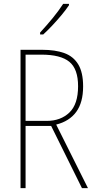

<svg xmlns="http://www.w3.org/2000/svg" viewBox="-20 -971 496 991"><path d="M197 -714Q265 -714 312 -697Q359 -680 384 -638.5Q409 -597 409 -525Q409 -442 373.5 -393.5Q338 -345 270 -328L434 0H403L244 -321H112V0H86V-714ZM193 -689H112V-347H221Q293 -347 338 -390Q383 -433 383 -526Q383 -615 338 -652Q293 -689 193 -689ZM336 -944Q320 -920 297 -892.5Q274 -865 249.5 -839Q225 -813 203 -793H187V-803Q221 -840 251.5 -877Q282 -914 306 -951H336Z"/></svg>

Font: Noto Sans Devanagari UI Condensed Thin
Style: Regular
Weight: 100
Width: 3
Designer: Jelle Bosma - Monotype Design Team
Foundry: Monotype Imaging Inc.
Version: Version 2.004; ttfautohint (v1.8.4.7-5d5b)